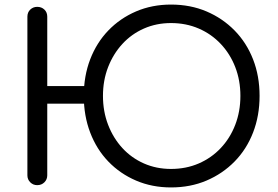

<svg xmlns="http://www.w3.org/2000/svg" viewBox="-20 -811 1219 841"><path d="M729 10Q646 10 576 -20Q506 -50 454.5 -103.5Q403 -157 375 -230.5Q347 -304 347 -391Q347 -478 375 -551Q403 -624 454.5 -677.5Q506 -731 576 -761Q646 -791 729 -791Q814 -791 884.5 -761Q955 -731 1007.5 -677.5Q1060 -624 1088.5 -551Q1117 -478 1117 -391Q1117 -304 1088.5 -230.5Q1060 -157 1007.5 -103.5Q955 -50 884.5 -20Q814 10 729 10ZM143 0Q125 0 112.5 -12.5Q100 -25 100 -43V-738Q100 -757 112.5 -769Q125 -781 143 -781Q162 -781 174.5 -769Q187 -757 187 -738V-434H403V-357H187V-43Q187 -25 174.5 -12.5Q162 0 143 0ZM729 -71Q795 -71 850.5 -95Q906 -119 947 -162.5Q988 -206 1010.5 -264.5Q1033 -323 1033 -391Q1033 -459 1010.5 -517Q988 -575 947 -618.5Q906 -662 850.5 -686Q795 -710 729 -710Q665 -710 610.5 -686Q556 -662 516 -618.5Q476 -575 453.5 -517Q431 -459 431 -391Q431 -323 453.5 -264.5Q476 -206 516 -162.5Q556 -119 610.5 -95Q665 -71 729 -71Z"/></svg>

Font: Comfortaa Medium
Style: Regular
Weight: 500
Designer: Johan Aakerlund
Foundry: Johan Aakerlund
Version: Version 3.104; ttfautohint (v1.8.1.43-b0c9)